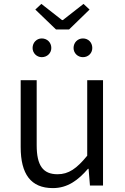

<svg xmlns="http://www.w3.org/2000/svg" viewBox="-20 -951 642 984"><path d="M251 13C326 13 380 -27 431 -86H434L441 0H508V-540H427V-153C373 -87 332 -58 275 -58C200 -58 168 -103 168 -207V-540H86V-197C86 -59 138 13 251 13ZM267 -800H334L439 -902L408 -931L302 -848H298L192 -931L161 -902ZM194 -658C222 -658 243 -679 243 -705C243 -733 222 -754 194 -754C168 -754 147 -733 147 -705C147 -679 168 -658 194 -658ZM405 -658C433 -658 453 -679 453 -705C453 -733 433 -754 405 -754C378 -754 357 -733 357 -705C357 -679 378 -658 405 -658Z"/></svg>

Font: Noto Sans JP DemiLight
Style: Regular
Weight: 350
Designer: Ryoko NISHIZUKA 西塚涼子 (kana, bopomofo & ideographs); Paul D. Hunt (Latin, Greek & Cyrillic); Sandoll Communications 산돌커뮤니
Foundry: Adobe
Version: Version 2.004;hotconv 1.0.118;makeotfexe 2.5.65603